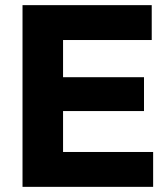

<svg xmlns="http://www.w3.org/2000/svg" viewBox="-20 -726 654 746"><path d="M67.5 0V-706H225V0ZM188 0V-135.5H575V0ZM188 -294.5V-426H539.5V-294.5ZM188 -570.5V-706H569.5V-570.5Z"/></svg>

Font: Outfit Thin
Style: Regular
Weight: 100
Designer: Rodrigo Fuenzalida
Foundry: fragTYPE
Version: Version 1.000